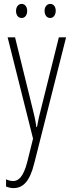

<svg xmlns="http://www.w3.org/2000/svg" viewBox="-20 -720 367 982"><path d="M62 -664C62 -643 73 -628 91 -628C107 -628 119 -642 119 -664C119 -686 107 -700 91 -700C73 -700 62 -684 62 -664ZM208 -665C208 -643 219 -628 237 -628C253 -628 265 -643 265 -665C265 -687 253 -700 237 -700C220 -700 208 -685 208 -665ZM19 -529 149 -11 119 110C99 186 74 206 47 206C35 206 21 202 11 197V234C24 239 35 242 49 242C97 242 132 209 155 116L318 -529H281L189 -160C182 -134 176 -109 169 -70H166C163 -89 163 -100 148 -159L57 -529Z"/></svg>

Font: Noto Sans Sinhala UI ExtraCondensed ExtraLight
Style: Regular
Weight: 200
Width: 2
Designer: Jelle Bosma - Monotype Design Team
Foundry: Monotype Imaging Inc.
Version: Version 2.006